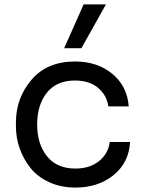

<svg xmlns="http://www.w3.org/2000/svg" viewBox="-20 -830 646 868"><path d="M348 -612H270L358 -810H459ZM321 18Q255 18 202 -6.5Q149 -31 117.5 -71Q86 -111 69 -159Q52 -207 52 -258V-276Q52 -387 122.5 -469.5Q193 -552 319 -552Q420 -552 487.5 -496.5Q555 -441 562 -349H470Q462 -401 422.5 -433.5Q383 -466 319 -466Q236 -466 192 -411Q148 -356 148 -267Q148 -179 192.5 -123.5Q237 -68 321 -68Q386 -68 428 -102Q470 -136 476 -188H568Q563 -95 493.5 -38.5Q424 18 321 18Z"/></svg>

Font: Sora
Style: Regular
Weight: 400
Designer: Jonathan Barnbrook, Julián Moncada
Foundry: Barnbrook Fonts
Version: Version 2.000